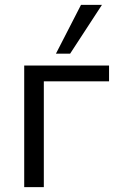

<svg xmlns="http://www.w3.org/2000/svg" viewBox="-20 -773 485 793"><path d="M80 0V-502.3H430.4V-437.2H161V0ZM211 -551.3 314.5 -752.8H401L269.6 -551.3Z"/></svg>

Font: Mulish ExtraLight
Style: Regular
Weight: 200
Designer: Vernon Adams
Foundry: Vernon Adams
Version: Version 3.603